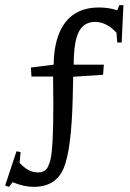

<svg xmlns="http://www.w3.org/2000/svg" viewBox="-90 -566 504 745"><path d="M117 -163 116 -269H32L30 -304L118 -315Q120 -424 164.5 -480.5Q209 -537 294 -537Q332 -537 365 -526L373 -546H389L382 -401H365L362 -439Q323 -481 279 -481Q235 -481 215.5 -442Q196 -403 196 -315H313L310 -276L194 -268L192 -181Q187 17 156.5 88Q126 159 41 159Q3 159 -41 141L-55 159L-70 154L-26 21L-10 24L-14 66Q20 103 56 103Q76 103 87 93.5Q98 84 106 53Q117 5 117 -163Z"/></svg>

Font: Balthazar
Style: Regular
Weight: 400
Designer: Dario Manuel Muhafara
Foundry: Dario Manuel Muhafara
Version: Version 1.000